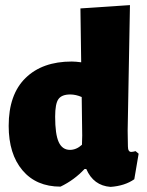

<svg xmlns="http://www.w3.org/2000/svg" viewBox="-20 -722 575 752"><path d="M489 -702 480 -210 481 -149Q481 -127 494 -127Q500 -127 511 -130L523 -120L506 -20Q469 6 413 10Q346 5 318 -60H311Q271 -17 217 9Q122 9 68 -55Q14 -119 14 -229Q14 -352 80 -416.5Q146 -481 261 -481Q276 -481 298 -478L295 -689ZM255 -352Q222 -352 209 -334Q196 -316 196 -265Q196 -196 210 -165.5Q224 -135 254 -135Q279 -135 301 -155L302 -191L300 -342Q277 -352 255 -352Z"/></svg>

Font: Alegreya Sans Black
Style: Regular
Weight: 900
Designer: Juan Pablo del Peral
Foundry: Huerta Tipografica
Version: Version 2.007